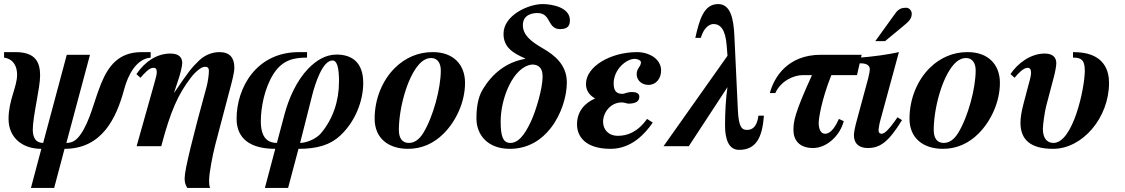

<svg xmlns="http://www.w3.org/2000/svg" viewBox="-25 -718 5526 943"><path d="M715 -462H670C446 -462 467 -189 368 -54C347 -25 326 -16 301 -16L417 -449H303L187 -16C154 -16 136 -38 136 -81C136 -147 172 -286 172 -346C172 -407 154 -462 52 -462H-5V-435C42 -428 59 -391 59 -351C59 -291 17 -226 17 -134C17 -45 81 13 178 13L127 205H241L292 13C477 13 547 -139 585 -280C604 -351 645 -429 715 -435Z M830 -263 852 -330C860 -353 870 -393 870 -408C870 -430 860 -455 812 -455C746 -455 687 -416 645 -354L665 -336C685 -359 708 -385 728 -385C739 -385 745 -381 745 -364C745 -349 739 -332 733 -309L646 0H767C813 -174 850 -255 912 -336C932 -363 963 -390 981 -390C994 -390 1001 -386 1001 -369C1001 -351 996 -316 990 -293C924 -54 882 116 882 155C882 173 882 184 895 205H1007C1002 193 1002 180 1002 167C1002 134 1019 44 1032 -6L1100 -264C1114 -316 1126 -361 1126 -385C1126 -434 1104 -462 1053 -462C1016 -462 980 -447 953 -421C916 -386 898 -362 831 -263Z M1509 -253C1523 -307 1559 -421 1608 -421C1632 -421 1640 -381 1640 -318C1640 -221 1610 -133 1551 -63C1526 -34 1478 -16 1449 -16ZM1335 -16C1296 -16 1256 -35 1256 -122C1256 -190 1274 -284 1317 -353C1363 -426 1421 -435 1483 -435V-462H1443C1233 -462 1137 -286 1137 -135C1137 -35 1207 13 1327 13L1276 205H1390L1441 13C1535 13 1598 -7 1646 -52C1720 -121 1759 -222 1759 -311C1759 -412 1703 -450 1628 -450C1572 -450 1526 -419 1489 -381C1431 -321 1393 -234 1372 -155Z M2140 -372C2140 -285 2103 -145 2054 -65C2033 -31 2009 -16 1983 -16C1953 -16 1934 -36 1934 -80C1934 -182 1973 -335 2033 -402C2052 -423 2072 -433 2093 -433C2122 -433 2140 -410 2140 -372ZM2098 -462C2030 -462 1966 -435 1915 -385C1855 -326 1815 -235 1815 -135C1815 -37 1885 13 1979 13C2046 13 2105 -13 2154 -62C2215 -123 2259 -217 2259 -311C2259 -403 2199 -462 2102 -462Z M2640 -342C2640 -284 2608 -176 2583 -122C2550 -51 2519 -16 2481 -16C2443 -16 2434 -55 2434 -122C2434 -236 2496 -391 2588 -401C2611 -401 2640 -393 2640 -342ZM2554 -429C2459 -412 2392 -355 2346 -279C2321 -238 2315 -184 2315 -136C2315 -57 2369 13 2479 13C2568 13 2634 -30 2680 -89C2733 -157 2759 -246 2759 -313C2759 -398 2701 -446 2642 -480C2583 -514 2543 -546 2543 -594C2543 -646 2589 -654 2615 -654C2683 -654 2662 -575 2726 -575C2767 -575 2774 -595 2774 -619C2774 -681 2688 -698 2640 -698C2570 -698 2448 -643 2448 -552C2448 -486 2493 -458 2554 -431Z M2897 -234C2847 -212 2809 -171 2809 -107C2809 -47 2851 13 2974 13C3077 13 3144 -62 3181 -116L3153 -134C3105 -67 3054 -51 3010 -51C2961 -51 2937 -84 2937 -120C2937 -165 2973 -215 3029 -215C3044 -215 3052 -209 3062 -209C3097 -209 3115 -220 3115 -243C3115 -261 3097 -266 3080 -266C3054 -266 3043 -257 3032 -257C2999 -257 2989 -276 2989 -309C2989 -375 3049 -429 3093 -429C3105 -429 3123 -422 3123 -412C3123 -390 3102 -383 3102 -354C3102 -324 3126 -301 3160 -301C3197 -301 3222 -332 3222 -372C3222 -428 3164 -462 3104 -462C2973 -462 2853 -391 2853 -306C2853 -278 2865 -253 2897 -235Z M3700 -150C3691 -81 3657 -80 3643 -80C3619 -80 3603 -93 3599 -177L3582 -540C3578 -625 3564 -698 3502 -698C3431 -698 3410 -620 3390 -532H3417C3432 -584 3461 -600 3479 -600C3512 -600 3538 -575 3544 -495L3548 -444L3234 0H3358L3548 -290C3540 -240 3536 -165 3536 -102C3536 -36 3553 18 3605 18C3687 18 3719 -40 3727 -150Z M4207 -449H4007C3841 -449 3776 -336 3756 -261H3783C3810 -321 3874 -349 3917 -349H3963C3877 -161 3872 -121 3872 -79C3872 -31 3900 9 3968 9C4038 9 4102 -55 4119 -123L4095 -134C4070 -75 4044 -61 4028 -61C4005 -61 3996 -86 3996 -114C3996 -132 4007 -220 4058 -349H4184Z M4383 -142 4369 -122C4342 -84 4320 -61 4305 -61C4297 -61 4290 -65 4290 -77C4290 -86 4294 -111 4299 -128L4390 -462C4336 -450 4265 -440 4187 -434V-407H4201C4231 -407 4247 -397 4247 -378C4247 -370 4245 -357 4239 -333L4184 -130C4174 -94 4169 -68 4169 -54C4169 -11 4196 9 4237 9C4297 9 4339 -20 4405 -128ZM4274 -516H4322L4403 -583C4438 -612 4453 -624 4453 -651C4453 -667 4439 -680 4426 -680C4406 -680 4389 -676 4372 -652Z M4767 -372C4767 -285 4730 -145 4681 -65C4660 -31 4636 -16 4610 -16C4580 -16 4561 -36 4561 -80C4561 -182 4600 -335 4660 -402C4679 -423 4699 -433 4720 -433C4749 -433 4767 -410 4767 -372ZM4725 -462C4657 -462 4593 -435 4542 -385C4482 -326 4442 -235 4442 -135C4442 -37 4512 13 4606 13C4673 13 4732 -13 4781 -62C4842 -123 4886 -217 4886 -311C4886 -403 4826 -462 4729 -462Z M5245 -435C5279 -435 5303 -429 5303 -372C5303 -284 5245 -16 5149 -16C5121 -16 5097 -35 5097 -85C5097 -105 5106 -169 5113 -196L5151 -340C5157 -362 5163 -394 5163 -407C5163 -436 5146 -455 5106 -455C5036 -455 4972 -406 4938 -354L4958 -336C4977 -359 5002 -385 5022 -385C5036 -385 5039 -374 5039 -358C5038 -341 5030 -314 5024 -292L5000 -201C4992 -169 4987 -140 4987 -115C4987 -33 5035 13 5147 13C5292 13 5422 -140 5422 -311C5422 -378 5393 -427 5333 -449C5309 -458 5280 -462 5245 -462Z"/></svg>

Font: XITS
Style: Bold Italic
Weight: 700
Italic angle: -16.33°
Designer: MicroPress Inc., with final additions and corrections provided by Coen Hoffman, Elsevier (retired)
Version: Version 1.302